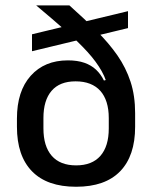

<svg xmlns="http://www.w3.org/2000/svg" viewBox="-20 -682 566 714"><path d="M263 12.5Q155 12.5 99 -45Q43 -102.5 43 -210.5V-241Q43 -343 94.2 -400.2Q145.5 -457.5 232.5 -457.5Q268 -457.5 293.8 -448.5Q319.5 -439.5 337.2 -422.8Q355 -406 366.5 -382.5L391.5 -389.5L384.5 -243Q384.5 -276 376.5 -301.5Q368.5 -327 353 -344.2Q337.5 -361.5 314.5 -370.5Q291.5 -379.5 261 -379.5Q202 -379.5 171.8 -344.2Q141.5 -309 141.5 -243V-204.5Q141.5 -138 172.5 -102.5Q203.5 -67 263 -67Q322.5 -67 353.5 -102.5Q384.5 -138 384.5 -204.5Q384.5 -220 384.5 -233.5Q384.5 -247 384.5 -266Q384 -290.5 384 -306Q384 -321.5 383.5 -344Q378 -382 358.2 -417.2Q338.5 -452.5 304.8 -489.5Q271 -526.5 223.5 -568.5Q176 -610.5 115 -661.5V-662H238Q294.5 -611.5 339.8 -566.5Q385 -521.5 416.8 -475.8Q448.5 -430 465.5 -378Q482.5 -326 482.5 -261.5V-210.5Q482.5 -102.5 426.8 -45Q371 12.5 263 12.5ZM99 -491.5V-554.5L456 -640.5V-577.5Z"/></svg>

Font: Anek Telugu Medium Medium
Style: Regular
Weight: 500
Version: Version 1.003